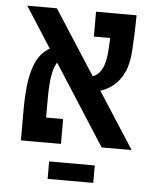

<svg xmlns="http://www.w3.org/2000/svg" viewBox="-53 -632 692 835"><g transform="rotate(5 293.0 -214.5)"><path d="M408.2 0 32.2 -585.9H161.6L539.1 0ZM92.3 0V-108.4H230.5V0ZM55.7 0Q55.7 -15.1 55.7 -49.3Q55.7 -83.5 55.7 -134.8Q55.7 -191.9 61.5 -243.2Q67.4 -294.4 83.5 -334.5Q99.6 -374.5 131.3 -398.9Q163.1 -423.3 215.8 -427.2L228.5 -378.4Q202.6 -375 186.8 -355.5Q170.9 -335.9 163.6 -296.1Q156.2 -256.3 156.2 -191.4Q156.2 -166 156.2 -136.5Q156.2 -106.9 156.2 -78.6Q156.2 -50.3 156.2 -29.1Q156.2 -7.8 156.2 0ZM298.8 -232.9 291 -296.4Q330.1 -296.4 353 -309.8Q376 -323.2 387 -351.6Q397.9 -379.9 400.9 -424.3Q403.3 -463.4 405.5 -505.4Q407.7 -547.4 407.7 -585.9H509.3Q509.3 -547.4 507.6 -505.1Q505.9 -462.9 503.9 -432.1Q500.5 -373.5 482.4 -335.2Q464.4 -296.9 435.8 -274.4Q407.2 -252 372.1 -242.4Q336.9 -232.9 298.8 -232.9ZM332.5 -477.5V-585.9H504.9L480.5 -477.5ZM385.3 80.6V156.7H186V80.6Z"/></g></svg>

Font: Cascadia Mono Medium
Style: Regular
Weight: 500
Monospace: yes
Designer: Aaron Bell
Foundry: Saja Typeworks
Version: Version 2407.024